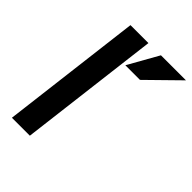

<svg xmlns="http://www.w3.org/2000/svg" viewBox="-204 -801 900 900"><g transform="rotate(45 246.0 -350.5)"><path d="M326 -701H492L338 -550H241ZM125 -700H244L158 0H39Z"/></g></svg>

Font: Haskoy Bold
Style: Italic
Weight: 700
Designer: Ertekin Erdin
Foundry: Ertekin Erdin
Version: Version 2.000; ttfautohint (v1.8.4.7-5d5b)